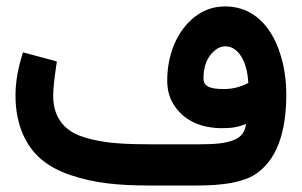

<svg xmlns="http://www.w3.org/2000/svg" viewBox="-20 -572 931 592"><path d="M587.9 0C670.4 0 729 -10.3 766.6 -34.2C831.5 -76.7 862.8 -160.2 862.8 -281.7C862.8 -403.8 810.1 -552.2 673.8 -552.2C638.2 -552.2 606.9 -541 579.1 -519C523.9 -474.6 495.6 -401.9 495.6 -323.2C495.6 -292 503.9 -265.1 520 -242.7C552.2 -197.3 604 -176.8 664.1 -176.8C694.8 -176.8 711.9 -179.7 738.8 -189.5C734.9 -164.6 724.1 -148.9 699.2 -139.6C673.8 -129.9 643.1 -127 590.8 -127H449.7C409.2 -127 375 -127.9 346.7 -129.9C318.4 -131.8 290.5 -135.7 263.7 -142.1C236.3 -148.4 214.4 -156.7 198.2 -167.5C165 -189 144 -225.1 144 -275.9C144 -296.4 147 -326.2 152.8 -365.2L155.3 -382.3L138.2 -387.2L68.8 -405.8L50.8 -410.6L45.4 -392.1C33.7 -352.5 27.8 -314 27.8 -276.9C27.8 -188.5 59.1 -121.6 106.9 -81.1C130.9 -61 160.6 -44.4 197.3 -32.2C270 -7.3 343.8 0 442.9 0ZM607.4 -330.1C607.4 -359.9 614.3 -383.8 628.4 -401.9C642.6 -419.9 657.7 -429.2 674.8 -429.2C713.9 -429.2 742.2 -384.3 745.6 -316.4C722.2 -303.7 696.8 -297.4 669.4 -297.4C622.1 -297.4 607.4 -308.6 607.4 -330.1Z"/></svg>

Font: Samim
Style: Bold
Weight: 700
Foundry: DejaVu fonts team - Redesigned by Saber Rastikerdar
Version: Version 4.0.5